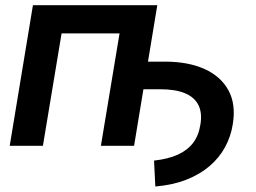

<svg xmlns="http://www.w3.org/2000/svg" viewBox="-20 -549 963 723"><path d="M564.9 153.3 560.1 55.7Q613.3 49.8 649.4 33.4Q685.5 17.1 706.8 -10.5Q728 -38.1 734.4 -78.6Q742.2 -123 727.3 -153.1Q712.4 -183.1 676.3 -198Q640.1 -212.9 584 -212.9H472.7L490.2 -316.9H601.1Q688.5 -316.9 750.2 -289.1Q812 -261.2 840.6 -208.3Q869.1 -155.3 856.4 -80.1Q849.1 -34.7 827.6 4.9Q806.2 44.4 770 75.7Q733.9 106.9 682.9 127.2Q631.8 147.5 564.9 153.3ZM572.3 -529.3 484.9 0H359.9L430.2 -423.3H211.9L141.6 0H16.6L104 -529.3Z"/></svg>

Font: Inter 24pt SemiBold
Style: Italic
Weight: 600
Italic angle: -9.3988°
Designer: Rasmus Andersson
Foundry: rsms
Version: Version 4.001;git-66647c0bb